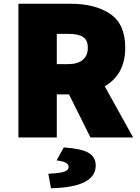

<svg xmlns="http://www.w3.org/2000/svg" viewBox="-20 -731 742 1021"><path d="M78 -711H356Q486 -711 566 -657Q646 -603 646 -477Q646 -336 537 -272L688 0H461L347 -229H282V0H78ZM447 -477Q447 -518 421.5 -534.5Q396 -551 342 -551H282V-390H342Q393 -390 420 -412.5Q447 -435 447 -477ZM345 156Q345 129 281 122L319 53Q412 59 450.5 81.5Q489 104 489 149Q489 265 251 270L237 193Q298 190 321.5 182Q345 174 345 156Z"/></svg>

Font: Nebula Sans Black
Style: Regular
Weight: 900
Designer: Paul D. Hunt for Adobe (as Source Sans)
Foundry: Nebula Entertainment & Broadcasting LLC
Version: Version 1.010